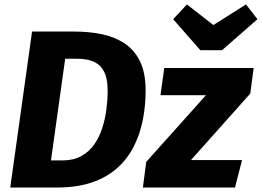

<svg xmlns="http://www.w3.org/2000/svg" viewBox="-20 -834 1165 854"><path d="M122.6 -693.6H313Q374.6 -693.6 431 -682.2Q487.5 -670.9 532.1 -642.3Q576.7 -613.6 602.2 -562.3Q627.7 -511 627.7 -430.6Q627.7 -362.7 615 -299.3Q602.3 -236 574.7 -181.7Q547 -127.3 501.1 -86.3Q455.1 -45.3 389.1 -22.7Q323 0 233.9 0H25.6ZM322.5 -572.7H270L206.7 -120.5H258.3Q306.6 -120.5 341.3 -139.6Q376 -158.6 398.7 -190.9Q421.4 -223.1 434.5 -263.6Q447.7 -304.1 453.2 -347.1Q458.8 -390.1 458.8 -430Q458.8 -473.7 448.7 -501.8Q438.5 -529.8 420.1 -545.1Q401.7 -560.3 376.8 -566.5Q352 -572.7 322.5 -572.7ZM710.6 -531.6H1108.2L1093.3 -418L829.3 -121.9H1056.6L1025.2 0H615.6L630.4 -113.9L896.1 -410.6H693.8ZM929 -722.5 1074.2 -814.3 1125.1 -748.5 967.6 -610.7H871.2L750.2 -748.5L811.4 -814.3Z"/></svg>

Font: Fira Sans Variable
Style: Italic
Weight: 397
Italic angle: -8°
Designer: Carrois Corporate & Edenspiekermann AG
Foundry: Carrois Corporate GbR & Edenspiekermann AG
Version: Version 4.202